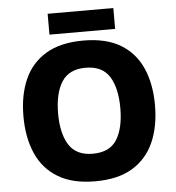

<svg xmlns="http://www.w3.org/2000/svg" viewBox="-59 -935 915 999"><g transform="rotate(-5 398.5 -435.0)"><path d="M742 -358Q742 -247 705.5 -164.5Q669 -82 593.5 -36Q518 10 398 10Q280 10 204 -36Q128 -82 91.5 -165Q55 -248 55 -359Q55 -470 91.5 -552Q128 -634 204 -679.5Q280 -725 399 -725Q518 -725 593.5 -679.5Q669 -634 705.5 -551.5Q742 -469 742 -358ZM236 -358Q236 -253 274 -193.5Q312 -134 398 -134Q486 -134 523.5 -193.5Q561 -253 561 -358Q561 -463 523.5 -523Q486 -583 399 -583Q312 -583 274 -523Q236 -463 236 -358ZM570 -880V-771H227V-880Z"/></g></svg>

Font: Noto Kufi Arabic ExtraBold
Style: Regular
Weight: 800
Designer: Monotype Design Team, David Williams, Khaled Hosny
Foundry: Google LLC
Version: Version 2.109; ttfautohint (v1.8.4.7-5d5b)